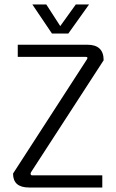

<svg xmlns="http://www.w3.org/2000/svg" viewBox="-20 -834 516 854"><path d="M211 -685 124 -814H186L248 -718L317 -814H376L284 -685ZM435 -54V0H109Q38 0 38 -62L366 -569Q374 -581 361 -581H59V-635H369Q441 -635 441 -566L118 -68Q115 -63 116.5 -58.5Q118 -54 123 -54Z"/></svg>

Font: Gemunu Libre Light
Style: Regular
Weight: 300
Designer: Puspanada Ekanayake, Sola Matas, Pathum Egodawatta, Kosala Senevirathne
Foundry: mooniak
Version: Version 1.100